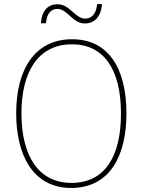

<svg xmlns="http://www.w3.org/2000/svg" viewBox="-20 -919 705 949"><path d="M182 -804H207C212 -859 237 -875 263 -875C315 -875 337 -803 400 -803C445 -803 480 -835 484 -899H460C455 -845 429 -827 401 -827C351 -827 326 -898 264 -898C219 -898 187 -869 182 -804ZM605 -358C605 -583 515 -725 336 -725C158 -725 60 -584 60 -359C60 -154 142 10 332 10C524 10 605 -151 605 -358ZM86 -359C86 -563 168 -700 336 -700C493 -700 578 -576 578 -358C578 -148 500 -15 333 -15C168 -15 86 -152 86 -359Z"/></svg>

Font: Noto Sans Sinhala SemiCondensed Thin
Style: Regular
Weight: 100
Width: 4
Designer: Jelle Bosma - Monotype Design Team
Foundry: Monotype Imaging Inc.
Version: Version 2.006